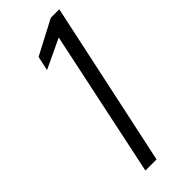

<svg xmlns="http://www.w3.org/2000/svg" viewBox="-228 -722 755 755"><g transform="rotate(-45 150.0 -344.0)"><path d="M80 0 209 -611 86 -553 99 -613 242 -688H289L142 0Z"/></g></svg>

Font: Saira SemiCondensed Light
Style: Italic
Weight: 300
Width: 4
Italic angle: -12°
Designer: Hector Gatti with collaboration of the Omnibus-Type team
Foundry: Omnibus-Type
Version: Version 1.101